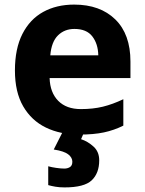

<svg xmlns="http://www.w3.org/2000/svg" viewBox="-20 -576 631 836"><path d="M303 -556Q416 -556 482 -491.5Q548 -427 548 -308V-236H196Q198 -173 233.5 -137Q269 -101 332 -101Q385 -101 428 -111.5Q471 -122 517 -144V-29Q477 -9 432.5 0.5Q388 10 325 10Q243 10 180 -20.5Q117 -51 81 -113Q45 -175 45 -269Q45 -364 77.5 -428Q110 -492 168 -524Q226 -556 303 -556ZM304 -450Q261 -450 232.5 -422Q204 -394 199 -335H408Q407 -385 382 -417.5Q357 -450 304 -450ZM412 122Q412 178 379.5 209Q347 240 261 240Q239 240 221.5 237Q204 234 190 230V148Q204 152 224.5 155Q245 158 260 158Q274 158 284.5 151.5Q295 145 295 128Q295 110 277 96Q259 82 214 75L252 0H346L333 30Q363 40 387.5 62.5Q412 85 412 122Z"/></svg>

Font: Noto IKEA Arabic
Style: Bold
Weight: 700
Designer: Monotype Design Team
Foundry: Monotype Imaging Inc.
Version: Version 1.200